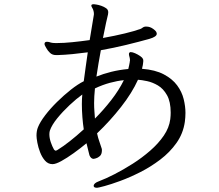

<svg xmlns="http://www.w3.org/2000/svg" viewBox="-20 -805 1040 910"><path d="M674 -679Q691 -679 706 -668Q721 -657 722 -650Q722 -649 722.5 -648Q723 -647 723 -645Q723 -631 689 -621Q639 -607 579.5 -592.5Q520 -578 458 -567Q452 -537 447 -505Q442 -473 437 -442Q469 -455 507 -464.5Q545 -474 588 -478Q590 -486 592 -495Q594 -504 595 -511Q595 -512 595 -513L596 -518Q596 -519 596 -520Q596 -523 595.5 -526.5Q595 -530 594 -534Q593 -538 592 -541.5Q591 -545 591 -549Q591 -554 595 -557Q596 -558 600 -558Q608 -558 620.5 -552.5Q633 -547 644 -539.5Q655 -532 657 -526Q659 -523 659 -519.5Q659 -516 659 -513Q659 -509 657 -497Q655 -485 653 -479Q716 -474 756.5 -452.5Q797 -431 819.5 -400.5Q842 -370 850.5 -335.5Q859 -301 859 -270Q859 -250 856 -227Q848 -172 816.5 -127.5Q785 -83 739.5 -48.5Q694 -14 644.5 11Q595 36 550 52.5Q505 69 475 77Q445 85 440 85Q424 85 424 76Q424 63 449 54Q481 42 523 20.5Q565 -1 609 -29Q653 -57 692 -91Q731 -125 756.5 -162.5Q782 -200 787 -240Q788 -248 788.5 -256Q789 -264 789 -271Q789 -323 771.5 -354Q754 -385 728.5 -400Q703 -415 677 -420.5Q651 -426 634 -427Q606 -365 554 -298.5Q502 -232 440 -173Q445 -150 451.5 -132.5Q458 -115 462 -101Q463 -99 463 -93Q463 -74 453.5 -65.5Q444 -57 434.5 -54.5Q425 -52 424 -52Q411 -52 404 -69Q403 -74 399 -89Q395 -104 390 -126Q361 -102 329 -79Q297 -56 270.5 -41.5Q244 -27 229 -27Q208 -27 193.5 -43.5Q179 -60 170 -83.5Q161 -107 157 -129Q153 -151 153 -162Q153 -185 160 -202Q170 -227 194 -258.5Q218 -290 250.5 -322Q283 -354 316 -380Q349 -406 377 -420Q381 -451 386 -486.5Q391 -522 396 -557Q359 -552 323 -548.5Q287 -545 255 -544H245Q228 -544 217 -554.5Q206 -565 200.5 -575.5Q195 -586 194 -587Q191 -592 191 -597Q191 -607 203 -607Q211 -607 222 -603Q226 -602 231 -601.5Q236 -601 241 -601H253Q282 -601 322 -605Q362 -609 405 -615L425 -736V-741Q425 -744 424.5 -747Q424 -750 423 -754Q421 -762 417 -768Q413 -774 413 -778V-780Q414 -785 425 -785Q426 -785 436.5 -783.5Q447 -782 460 -777.5Q473 -773 483 -766Q493 -759 493 -747Q493 -741 492 -737Q489 -726 482.5 -696Q476 -666 468 -625Q524 -635 571.5 -646.5Q619 -658 646 -668Q651 -670 656 -674Q661 -678 668 -679ZM567 -425Q536 -422 501 -412.5Q466 -403 430 -386Q428 -366 427 -349Q426 -332 426 -317Q426 -295 427.5 -277.5Q429 -260 430 -243Q471 -284 507.5 -331Q544 -378 567 -425ZM377 -192Q373 -218 370.5 -249.5Q368 -281 368 -312Q368 -323 368.5 -335Q369 -347 370 -357Q342 -337 309.5 -306.5Q277 -276 251 -244Q225 -212 216 -185Q215 -181 214.5 -177Q214 -173 214 -169Q214 -151 220.5 -131.5Q227 -112 236 -96Q238 -95 239.5 -93Q241 -91 243 -91Q249 -91 255 -96Q278 -110 310 -135Q342 -160 377 -192Z"/></svg>

Font: Klee One SemiBold
Style: Regular
Weight: 600
Designer: Fontworks Inc.
Foundry: Fontworks Inc.
Version: Version 1.00;January 12, 2022;FontCreator 13.0.0.2683 64-bit